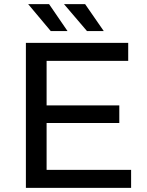

<svg xmlns="http://www.w3.org/2000/svg" viewBox="-20 -907 710 927"><path d="M196 -398H556V-313H196ZM205 -87H613V0H105V-700H599V-613H205ZM400 -757 289 -887H391L481 -757ZM225 -757 116 -887H217L306 -757Z"/></svg>

Font: MOST Montserrat Medium
Style: Regular
Weight: 500
Designer: Julieta Ulanovsky
Foundry: Julieta Ulanovsky
Version: Version 8.000;March 11, 2024;FontCreator 15.0.0.2926 64-bit